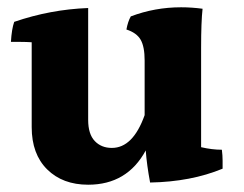

<svg xmlns="http://www.w3.org/2000/svg" viewBox="-20 -541 670 527"><path d="M532 -410V-137Q562 -130 589 -130Q591 -114 591 -100Q591 -86 591 -78Q504 -42 392 -40Q383 -88 380 -128Q329 -34 222 -34Q152 -34 109.5 -76Q67 -118 67 -192V-425Q52 -426 37 -426Q22 -426 10 -426Q12 -461 19 -481Q118 -515 222 -519V-212Q222 -173 240 -154Q258 -135 287 -135Q345 -135 377 -225V-375Q377 -413 366 -432Q355 -451 327 -460Q331 -482 339 -496Q405 -521 477 -521Q506 -521 536 -517Q532 -481 532 -410Z"/></svg>

Font: Halant
Style: Bold
Weight: 700
Designer: Hitesh Malaviya (Devanagari), Satya Rajpurohit (Latin)
Foundry: Indian Type Foundry
Version: Version 1.101;PS 1.0;hotconv 1.0.78;makeotf.lib2.5.61930; tt